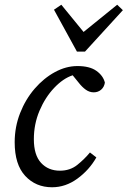

<svg xmlns="http://www.w3.org/2000/svg" viewBox="-20 -778 539 811"><path d="M200 13Q131 13 86.5 -35Q42 -83 42 -177Q42 -242 65 -300.5Q88 -359 126.5 -403.5Q165 -448 212 -473.5Q259 -499 307 -499Q359 -499 387.5 -478.5Q416 -458 423 -429Q420 -410 407 -399Q394 -388 376 -388Q358 -388 342.5 -399Q327 -410 313 -428L287 -460Q247 -447 209 -407Q171 -367 147 -310.5Q123 -254 123 -190Q123 -123 153.5 -90Q184 -57 233 -57Q276 -57 306.5 -81.5Q337 -106 360 -134L387 -113Q357 -60 307 -23.5Q257 13 200 13ZM239 -758 333 -643 475 -758 499 -735 339 -560H305L208 -737Z"/></svg>

Font: Source Serif 4 SmText
Style: Italic
Weight: 400
Italic angle: -12°
Designer: Frank Grießhammer
Foundry: Adobe
Version: Version 4.005;hotconv 1.1.0;makeotfexe 2.6.0